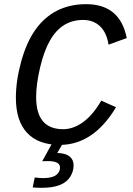

<svg xmlns="http://www.w3.org/2000/svg" viewBox="-20 -689 640 926"><path d="M154.3 -220.7Q154.3 -65.9 284.2 -65.9Q334.5 -65.9 381.8 -100.8Q429.2 -135.7 468.3 -203.6L539.6 -171.9Q430.7 9.8 268.6 9.8Q165 9.8 110.8 -48.1Q56.6 -106 56.6 -218.3Q56.6 -298.8 82 -391.6Q107.4 -484.4 150.6 -545.4Q193.8 -606.4 255.4 -637.7Q316.9 -668.9 395.5 -668.9Q559.1 -668.9 591.3 -505.4L503.4 -473.6Q494.6 -531.7 462.4 -562.3Q430.2 -592.8 381.3 -592.8Q328.6 -592.8 288.8 -567.9Q249 -543 220.5 -492.7Q191.9 -442.4 173.1 -362.5Q154.3 -282.7 154.3 -220.7ZM181.6 216.8Q153.8 216.8 137.7 214.8L147.5 167Q170.9 169.9 188.5 169.9Q259.8 169.9 268.6 127.9L269.5 119.1Q269.5 87.9 211.4 87.9Q190.4 87.9 183.6 88.9L232.4 0H284.7L256.3 48.8Q295.9 49.8 315.4 65.4Q335 81.1 335 108.4Q335 137.2 318.6 163.6Q302.2 189.9 268.3 203.4Q234.4 216.8 181.6 216.8Z"/></svg>

Font: Cousine
Style: Italic
Weight: 400
Italic angle: -12°
Monospace: yes
Designer: Steve Matteson
Foundry: Monotype Imaging Inc.
Version: Version 1.21